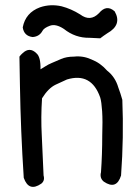

<svg xmlns="http://www.w3.org/2000/svg" viewBox="-20 -701 540 738"><path d="M133.8 -672.9Q173.8 -686.5 216.8 -676.8Q253.9 -667 288.1 -645.5Q327.1 -616.2 360.4 -650.4Q389.6 -685.5 420.9 -657.2Q450.2 -605.5 392.6 -573.2Q377.9 -563.5 365.2 -553.7Q343.8 -554.7 324.2 -555.7Q269.5 -554.7 225.6 -589.8Q194.3 -610.4 171.9 -602.1Q149.4 -593.8 143.6 -583Q131.8 -560.5 105.5 -558.6Q72.3 -562.5 67.4 -595.7Q78.1 -652.3 133.8 -672.9ZM66.4 -496.1Q93.8 -522.5 120.1 -496.1Q136.7 -482.4 135.7 -434.6Q144.5 -439.5 154.8 -446.3Q165 -453.1 179.2 -459Q193.4 -464.8 214.4 -474.1Q235.4 -483.4 264.6 -483.4Q298.8 -487.3 331.1 -472.7Q366.2 -459 391.6 -429.7Q422.9 -405.3 434.6 -365.2Q443.4 -341.8 450.2 -317.4Q456.1 -172.9 445.3 -26.4Q427.7 30.3 378.9 -2.9Q362.3 -16.6 368.2 -39.1Q373 -108.4 373 -179.7Q375 -236.3 372.6 -273.4Q370.1 -310.5 365.2 -326.2Q331.1 -423.8 237.3 -395.5Q221.7 -388.7 193.8 -375.5Q166 -362.3 141.6 -323.2Q136.7 -251 140.6 -179.7Q143.6 -102.5 147.5 -26.4Q153.3 -6.8 138.7 4.9Q90.8 38.1 71.3 -17.6Q59.6 -195.3 56.6 -374Q55.7 -429.7 54.7 -483.4Q60.5 -491.2 66.4 -496.1Z"/></svg>

Font: NaikaiFont
Style: Regular-Lite
Weight: 400
Version: Version 1.67